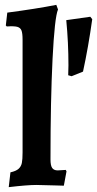

<svg xmlns="http://www.w3.org/2000/svg" viewBox="-20 -762 400 791"><path d="M23 -52Q46 -57 56.5 -66.5Q67 -76 70 -90.5Q73 -105 73 -134V-598Q73 -625 68.5 -636.5Q64 -648 51 -651.5Q38 -655 8 -653L4 -657L10 -710Q131 -726 212 -742L219 -723Q205 -690 196.5 -519Q188 -348 188 -105Q188 -80 195 -70Q202 -60 218 -60L251 -62L254 -56L243 3L210 2Q154 0 130 0Q92 0 16 9ZM261 -452 262 -493Q262 -586 253 -679L352 -693L360 -683Q344 -568 322 -467L275 -448Z"/></svg>

Font: Alegreya
Style: Bold
Weight: 700
Designer: Juan Pablo del Peral
Foundry: Huerta Tipografica
Version: Version 2.008; ttfautohint (v1.8)